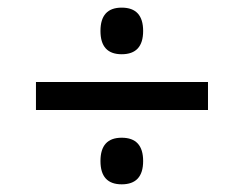

<svg xmlns="http://www.w3.org/2000/svg" viewBox="-20 -604 640 503"><path d="M298.8 -584Q355 -584 355 -522.9Q355 -461.9 298.8 -461.9Q243.2 -461.9 243.2 -522.9Q243.2 -584 298.8 -584ZM74.2 -315.9V-389.2H524.9V-315.9ZM298.8 -243.2Q355 -243.2 355 -182.1Q355 -121.1 298.8 -121.1Q243.2 -121.1 243.2 -182.1Q243.2 -243.2 298.8 -243.2Z"/></svg>

Font: Apple Sans Adjectives
Style: Regular
Weight: 400
Monospace: yes
Foundry: Apple Sans Adjectives
Version: Version 0.01